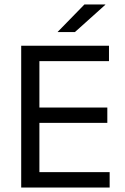

<svg xmlns="http://www.w3.org/2000/svg" viewBox="-20 -845 563 865"><path d="M157.5 0H75.5V-639H157.5ZM474 0H100V-69.5H474ZM463.5 -291.5H122.5V-360.5H463.5ZM471 -569.5H99.5V-639H471ZM240 -701.5 360.5 -825H454.5V-823.5L317.5 -700.5H240Z"/></svg>

Font: Anek Devanagari Medium
Style: Regular
Weight: 400
Version: Version 1.003